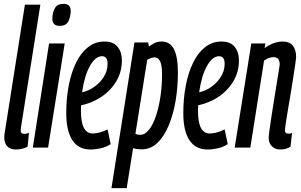

<svg xmlns="http://www.w3.org/2000/svg" viewBox="-20 -764 1560 994"><path d="M109 -740H189L92 -126Q90 -113 88.5 -104Q87 -95 87 -89Q87 -71 106 -71Q116 -71 130 -76L123 -5Q111 2 94.5 6Q78 10 64 10Q32 10 17 -7Q2 -24 2 -53Q2 -65 5 -81Z M309 -744Q347 -744 346 -706Q345 -674 333 -652Q321 -630 289 -630Q250 -630 251 -669Q252 -701 264.5 -722.5Q277 -744 309 -744ZM150 0 234 -539H315L229 0Z M553 -18Q531 -3 502.5 3.5Q474 10 449 10Q386 10 354.5 -38.5Q323 -87 323 -178Q323 -255 336 -322Q349 -389 374 -440Q399 -491 436 -520Q473 -549 521 -549Q567 -549 589 -521.5Q611 -494 611 -451Q611 -381 570.5 -325.5Q530 -270 466 -241Q434 -226 400 -219Q399 -206 399 -192Q399 -130 414.5 -101.5Q430 -73 459 -73Q476 -73 495.5 -78Q515 -83 537 -94ZM508 -473Q474 -473 445.5 -422.5Q417 -372 405 -286Q430 -292 452 -304Q490 -326 513.5 -360Q537 -394 537 -434Q537 -455 529 -464Q521 -473 508 -473Z M557 210 676 -544H747L751 -523Q763 -532 779 -540.5Q795 -549 817 -549Q860 -549 880.5 -509.5Q901 -470 901 -387Q901 -312 889 -241.5Q877 -171 853.5 -114.5Q830 -58 795 -24.5Q760 9 715 9Q701 9 690 7.5Q679 6 669 3L636 210ZM706 -66Q731 -66 752 -93Q773 -120 788 -165.5Q803 -211 811 -267Q819 -323 819 -379Q819 -426 809 -446.5Q799 -467 780 -467Q772 -467 760.5 -463Q749 -459 742 -454L681 -71Q691 -66 706 -66Z M1159 -18Q1137 -3 1108.5 3.5Q1080 10 1055 10Q992 10 960.5 -38.5Q929 -87 929 -178Q929 -255 942 -322Q955 -389 980 -440Q1005 -491 1042 -520Q1079 -549 1127 -549Q1173 -549 1195 -521.5Q1217 -494 1217 -451Q1217 -381 1176.5 -325.5Q1136 -270 1072 -241Q1040 -226 1006 -219Q1005 -206 1005 -192Q1005 -130 1020.5 -101.5Q1036 -73 1065 -73Q1082 -73 1101.5 -78Q1121 -83 1143 -94ZM1114 -473Q1080 -473 1051.5 -422.5Q1023 -372 1011 -286Q1036 -292 1058 -304Q1096 -326 1119.5 -360Q1143 -394 1143 -434Q1143 -455 1135 -464Q1127 -473 1114 -473Z M1281 -539H1354L1350 -515Q1373 -532 1397 -540.5Q1421 -549 1443 -549Q1479 -549 1496 -527.5Q1513 -506 1513 -470Q1513 -463 1509 -434.5Q1505 -406 1498.5 -364.5Q1492 -323 1484.5 -277.5Q1477 -232 1470 -191.5Q1463 -151 1459 -123Q1455 -95 1455 -90Q1455 -72 1474 -72Q1477 -72 1481.5 -72.5Q1486 -73 1492 -76L1484 -5Q1473 3 1459 6.5Q1445 10 1432 10Q1404 10 1387.5 -7Q1371 -24 1371 -49Q1371 -60 1375 -90Q1379 -120 1385.5 -161.5Q1392 -203 1399 -247.5Q1406 -292 1412.5 -331.5Q1419 -371 1423.5 -398.5Q1428 -426 1428 -432Q1428 -447 1421 -457.5Q1414 -468 1395 -468Q1371 -468 1347 -450L1276 0H1195Z"/></svg>

Font: Georama Extra Condensed Medium
Style: Italic
Weight: 500
Width: 2
Italic angle: -9°
Designer: Jean-Baptiste Levee
Foundry: Production Type
Version: Version 1.000